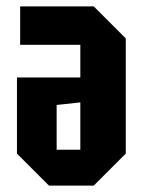

<svg xmlns="http://www.w3.org/2000/svg" viewBox="-20 -580 446 600"><path d="M373 -460V-100L273 0H133L33 -100V-338H231V-440H43V-560H273ZM231 -260 157 -252V-112H231Z"/></svg>

Font: Tektur Condensed SemiBold
Style: Regular
Weight: 600
Width: 3
Designer: Adam Jagosz
Foundry: Adam Jagosz
Version: Version 1.005;gftools[0.9.30]